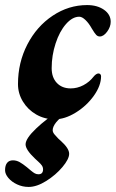

<svg xmlns="http://www.w3.org/2000/svg" viewBox="-61 -457 459 758"><path d="M10 -125Q10 -210 47 -281.5Q84 -353 147 -395Q210 -437 283 -437Q323 -437 349.5 -418.5Q376 -400 376 -371Q376 -351 362 -332Q348 -313 333 -313Q325 -313 319 -319Q313 -325 301 -345Q290 -365 276.5 -378Q263 -391 252 -391Q225 -391 199.5 -362Q174 -333 158.5 -285.5Q143 -238 143 -188Q143 -151 163.5 -129.5Q184 -108 218 -108Q244 -108 268 -120.5Q292 -133 309 -155Q313 -160 318 -163.5Q323 -167 328 -167Q332 -167 335 -164Q338 -161 338 -156Q338 -119 309.5 -79Q281 -39 238 -12.5Q195 14 155 14Q115 14 82 -5Q49 -24 29.5 -56Q10 -88 10 -125ZM-41 215Q-41 196 -33 186Q-25 176 -10 176Q4 176 16.5 183Q29 190 45 203Q51 208 60.5 216Q70 224 76.5 227.5Q83 231 91 231Q100 231 104.5 226Q109 221 109 212Q109 203 104 196Q99 189 90.5 181.5Q82 174 77 169Q40 134 40 113Q40 90 81.5 50.5Q123 11 170 -17H211Q175 8 161 25.5Q147 43 147 57Q147 65 154 73.5Q161 82 169 90Q177 98 180 100Q212 129 212 150Q212 171 185.5 202.5Q159 234 121.5 257.5Q84 281 52 281Q28 281 6.5 271Q-15 261 -28 245.5Q-41 230 -41 215Z"/></svg>

Font: EB Garamond ExtraBold
Style: Italic
Weight: 800
Italic angle: -17.2°
Designer: Georg Duffner and Octavio Pardo
Foundry: Georg Duffner
Version: Version 1.000